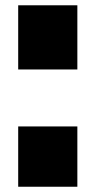

<svg xmlns="http://www.w3.org/2000/svg" viewBox="-20 -751 402 726"><path d="M272.5 -44.9H48.8V-272.9H272.5ZM272.5 -488.3H48.8V-731H272.5Z"/></svg>

Font: Coda Caption ExtraBold
Style: Regular
Weight: 800
Designer: vernon adams
Foundry: vernon adams
Version: Version 1.002